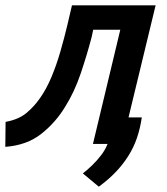

<svg xmlns="http://www.w3.org/2000/svg" viewBox="-50 -542 630 723"><path d="M322 161 262 111Q280 97 298 79.5Q316 62 331.5 41.5Q347 21 355 0H300L403 -430H301L295 -402Q278 -337 254.5 -267Q231 -197 196 -141Q160 -81 105.5 -38Q51 5 -30 11L-29 -83Q20 -92 49.5 -116.5Q79 -141 101 -173Q125 -207 144 -252.5Q163 -298 177.5 -348.5Q192 -399 203 -445L221 -522H536L434 -100H484Q478 -59 466 -23.5Q454 12 434 44Q414 76 386.5 105Q359 134 322 161Z"/></svg>

Font: Ubuntu Sans Mono Medium
Style: Italic
Weight: 500
Italic angle: -13.5°
Monospace: yes
Designer: Dalton Maag Ltd
Foundry: Dalton Maag Ltd
Version: Version 1.006